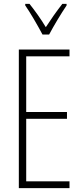

<svg xmlns="http://www.w3.org/2000/svg" viewBox="-20 -1062 425 989"><path d="M199 -884H233C258 -931 294 -991 323 -1034V-1042H301C267 -998 244 -965 216 -922C191 -964 157 -1011 132 -1042H110V-1034C134 -1000 173 -933 199 -884ZM338 -93V-128H115V-450H325V-485H115V-772H338V-807H77V-93Z"/></svg>

Font: Noto Sans Kannada UI ExtraCondensed ExtraLight
Style: Regular
Weight: 200
Width: 2
Designer: Jelle Bosma - Monotype Design Team
Foundry: Monotype Imaging Inc.
Version: Version 2.005